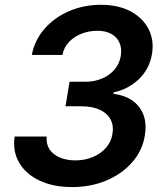

<svg xmlns="http://www.w3.org/2000/svg" viewBox="-20 -757 676 787"><path d="M275.4 9.8Q199.2 9.8 143.1 -16.4Q86.9 -42.5 59.1 -89.4Q31.2 -136.2 40 -197.3H171.4Q168.5 -167.5 182.6 -145.5Q196.8 -123.5 224.6 -111.6Q252.4 -99.6 289.1 -99.6Q327.6 -99.6 360.4 -113.3Q393.1 -127 414.6 -151.4Q436 -175.8 440.9 -208Q446.8 -241.7 433.3 -267.1Q419.9 -292.5 389.6 -306.9Q359.4 -321.3 313 -321.3H248.5L265.1 -421.9H329.6Q367.2 -421.9 398.2 -435.1Q429.2 -448.2 449.5 -471.9Q469.7 -495.6 475.1 -527.8Q480 -559.1 469.7 -582Q459.5 -605 436.3 -617.9Q413.1 -630.9 378.9 -630.9Q344.7 -630.9 314.2 -618.9Q283.7 -606.9 262.7 -584.7Q241.7 -562.5 235.8 -531.7H110.4Q122.1 -592.8 162.4 -638.9Q202.6 -685.1 262.9 -711.2Q323.2 -737.3 393.6 -737.3Q465.8 -737.3 515.9 -710.2Q565.9 -683.1 589.1 -637.5Q612.3 -591.8 603 -536.1Q592.8 -474.6 549.8 -433.1Q506.8 -391.6 445.8 -378.4L444.8 -372.6Q495.1 -365.7 526.1 -342.3Q557.1 -318.8 569.3 -282.7Q581.5 -246.6 573.7 -201.7Q564 -140.1 522.2 -92.3Q480.5 -44.4 416.5 -17.3Q352.5 9.8 275.4 9.8Z"/></svg>

Font: Inter SemiBold
Style: Italic
Weight: 600
Italic angle: -9.3988°
Designer: Rasmus Andersson
Foundry: rsms
Version: Version 4.001;git-66647c0bb